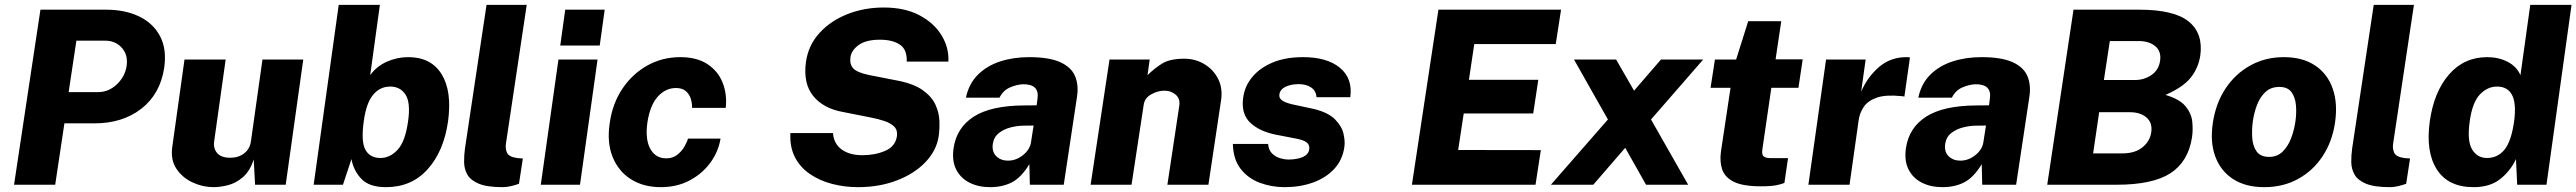

<svg xmlns="http://www.w3.org/2000/svg" viewBox="-20 -763 10641 793"><path d="M38 0 147 -723H418.5Q496.5 -723 554.8 -695Q613 -667 641.2 -613.2Q669.5 -559.5 658 -482Q641.5 -374.5 563.8 -314Q486 -253.5 370 -253.5H246L208 0ZM263.5 -382.5H384.5Q429 -382.5 462.8 -414.8Q496.5 -447 503 -491Q509.5 -536.5 483 -565.8Q456.5 -595 415 -595H295.5Z M862 10Q818 10 776 -9.2Q734 -28.5 709 -65.5Q684 -102.5 691.5 -156L742 -517H912L864.5 -179Q860.5 -149.5 877.2 -130.5Q894 -111.5 930.5 -111.5Q966 -111.5 989.2 -130.2Q1012.5 -149 1016.5 -180L1064 -517H1232.5L1160 0H1033.5L1028 -104.5Q1012 -56 983.2 -31.2Q954.5 -6.5 921.8 1.8Q889 10 862 10Z M1574 10Q1505.5 10 1473 -23.8Q1440.5 -57.5 1431.5 -106L1396.5 0H1275.5L1379 -743H1549L1509 -452.5Q1535 -489 1577.5 -508Q1620 -527 1666 -527Q1760.5 -527 1804 -456.5Q1847.5 -386 1830.5 -261.5Q1813 -138.5 1746.5 -64.2Q1680 10 1574 10ZM1551.5 -110.5Q1591 -110.5 1622.5 -144.8Q1654 -179 1665.5 -262.5Q1676.5 -339 1654.8 -372.2Q1633 -405.5 1592 -405.5Q1549 -405.5 1520.8 -371.2Q1492.5 -337 1482.5 -262.5Q1470.5 -178.5 1489.2 -144.5Q1508 -110.5 1551.5 -110.5Z M2056 10Q1992 10 1957.8 -4.2Q1923.5 -18.5 1910.2 -42Q1897 -65.5 1896.8 -94Q1896.5 -122.5 1900.5 -150.5L1989.5 -743H2155.5L2070 -172.5Q2066 -149 2074.2 -131.8Q2082.5 -114.5 2118 -110L2139.5 -108.5L2123.5 -4Q2107 2 2089.2 6Q2071.5 10 2056 10Z M2294 -575 2314.5 -723H2477.5L2457 -575ZM2213.5 0 2286.5 -517H2448L2375.5 0Z M2709.5 10Q2637.5 10 2585.8 -22.8Q2534 -55.5 2510 -115.5Q2486 -175.5 2498.5 -256Q2510 -336.5 2551.2 -397.5Q2592.5 -458.5 2654.2 -492.8Q2716 -527 2789.5 -527Q2858 -527 2901.8 -498.2Q2945.5 -469.5 2964.5 -421.8Q2983.5 -374 2977.5 -317.5H2838.5Q2839 -335 2833.5 -354Q2828 -373 2813.2 -386.2Q2798.5 -399.5 2772 -399.5Q2729 -399.5 2697 -364.2Q2665 -329 2654 -258Q2644 -188 2665.8 -148.5Q2687.5 -109 2732 -109Q2758.5 -109 2777 -123.5Q2795.5 -138 2806.5 -157Q2817.5 -176 2821.5 -190.5H2956Q2947 -136 2913.5 -90.5Q2880 -45 2827.8 -17.5Q2775.5 10 2709.5 10Z M3523.5 10Q3469 10 3417.5 -3.2Q3366 -16.5 3325.8 -43.8Q3285.5 -71 3263.5 -113.2Q3241.5 -155.5 3244.5 -213.5H3420.5Q3423.5 -169.5 3456 -145.8Q3488.5 -122 3542 -122Q3594 -122 3636 -140Q3678 -158 3684.5 -200.5Q3688 -225 3673.5 -239.8Q3659 -254.5 3632.8 -263.2Q3606.5 -272 3575 -278L3461.5 -300.5Q3380.5 -315 3338.8 -366.5Q3297 -418 3308.5 -506Q3318.5 -576.5 3364.8 -627Q3411 -677.5 3480.5 -704.8Q3550 -732 3630 -732Q3716.5 -732 3777 -700.2Q3837.5 -668.5 3868.8 -617.2Q3900 -566 3897 -508.5H3725Q3727 -558 3697 -578.5Q3667 -599 3614 -599Q3557 -599 3526.8 -577.2Q3496.5 -555.5 3492.5 -526.5Q3488.5 -498 3504 -480.8Q3519.5 -463.5 3570 -453L3682.5 -431Q3752.5 -418 3790.5 -391Q3828.5 -364 3843.8 -330.2Q3859 -296.5 3860 -262.2Q3861 -228 3857 -200.5Q3848 -141 3802.2 -93.2Q3756.5 -45.5 3684.2 -17.8Q3612 10 3523.5 10Z M4069 10Q4020.5 10 3983.8 -8.8Q3947 -27.5 3929 -63.5Q3911 -99.5 3918.5 -151.5Q3931 -236 4002.2 -281.5Q4073.5 -327 4210.5 -327.5L4261.5 -328L4265 -354.5Q4274.5 -416 4205 -415Q4180 -414 4151.8 -402Q4123.5 -390 4108 -359.5H3969.5Q3981.5 -417 4018.5 -454Q4055.5 -491 4110.2 -509Q4165 -527 4230 -527Q4312.5 -527 4358.2 -506.5Q4404 -486 4419.8 -449.5Q4435.5 -413 4428.5 -365L4373.5 0H4233.5L4231.5 -85Q4198.5 -30.5 4159.8 -10.2Q4121 10 4069 10ZM4143 -99.5Q4176.5 -99.5 4204.8 -122Q4233 -144.5 4238 -174L4249 -244.5L4208.5 -244Q4183.5 -244 4155.2 -237Q4127 -230 4106 -213.8Q4085 -197.5 4080.5 -169Q4076 -136 4094.8 -117.8Q4113.5 -99.5 4143 -99.5Z M4484.5 0 4562.5 -517H4728.5L4719.5 -452.5Q4746.5 -479.5 4779 -500Q4811.5 -520.5 4871.5 -520.5Q4917 -520.5 4954.2 -498.2Q4991.5 -476 5011.2 -437Q5031 -398 5023 -347L4971 0H4801.5L4850.5 -325Q4855.5 -355 4836 -371.8Q4816.5 -388.5 4789.5 -388.5Q4761.5 -388.5 4734.2 -373Q4707 -357.5 4703.5 -329L4653.5 0Z M5285.5 10Q5232 10 5183.5 -8Q5135 -26 5104.2 -65.5Q5073.5 -105 5072 -168.5H5217.5Q5220 -142 5234.8 -128.2Q5249.5 -114.5 5268 -109.2Q5286.5 -104 5300.5 -104Q5337 -104 5360.8 -114.5Q5384.5 -125 5387.5 -146.5Q5390 -164 5377.2 -174.5Q5364.5 -185 5331 -191L5251 -206.5Q5182 -220 5143.8 -256.2Q5105.5 -292.5 5114.5 -359Q5120.5 -406.5 5151.8 -444.5Q5183 -482.5 5236.2 -504.8Q5289.5 -527 5361.5 -527Q5461.5 -527 5514.5 -482.8Q5567.5 -438.5 5557 -361.5H5417.5Q5415.5 -388 5395.2 -401.8Q5375 -415.5 5344 -415.5Q5312.5 -415.5 5289.8 -404.8Q5267 -394 5264 -372.5Q5262 -356 5279 -345.8Q5296 -335.5 5336.5 -328L5408.5 -312.5Q5467.5 -297.5 5495 -269Q5522.5 -240.5 5529.2 -209.5Q5536 -178.5 5532.5 -156Q5525 -102.5 5490.8 -65.5Q5456.5 -28.5 5403.2 -9.2Q5350 10 5285.5 10Z M5811.5 0 5921 -723H6427.5L6405.5 -581H6069L6047 -433.5H6333.5L6312.5 -294.5H6025.5L6002.5 -143.5L6344 -143L6322 0Z M6385.5 0 6621 -269.5 6481 -517H6655L6729 -388.5L6840 -517H7014.5L6799 -269.5L6952.5 0H6778.5L6692.5 -152.5L6560.5 0Z M7252.5 6.5Q7178.5 6.5 7141 -12.2Q7103.5 -31 7092.8 -63.8Q7082 -96.5 7088 -138L7127.5 -400.5H7045L7063 -517H7150.5L7200.5 -675.5H7337L7313.5 -518H7425.5L7408 -400.5H7296L7259 -146.5Q7255.5 -123.5 7264.8 -116.8Q7274 -110 7291.5 -110H7365L7350 -7.5Q7339 -2.5 7316.8 2Q7294.5 6.5 7252.5 6.5Z M7449 0 7522 -517H7685.5L7667 -384.5Q7693 -445 7740.5 -486Q7788 -527 7854 -527Q7866 -527 7868.5 -525.5L7845.5 -364Q7843 -365 7839.5 -365.5Q7836 -366 7832.5 -366Q7768.5 -372.5 7731.8 -359.8Q7695 -347 7677.8 -321.8Q7660.5 -296.5 7656.5 -265.5L7619 0Z M8002.5 10Q7954 10 7917.2 -8.8Q7880.5 -27.5 7862.5 -63.5Q7844.5 -99.5 7852 -151.5Q7864.5 -236 7935.8 -281.5Q8007 -327 8144 -327.5L8195 -328L8198.5 -354.5Q8208 -416 8138.5 -415Q8113.5 -414 8085.2 -402Q8057 -390 8041.5 -359.5H7903Q7915 -417 7952 -454Q7989 -491 8043.8 -509Q8098.5 -527 8163.5 -527Q8246 -527 8291.8 -506.5Q8337.5 -486 8353.2 -449.5Q8369 -413 8362 -365L8307 0H8167L8165 -85Q8132 -30.5 8093.2 -10.2Q8054.5 10 8002.5 10ZM8076.5 -99.5Q8110 -99.5 8138.2 -122Q8166.5 -144.5 8171.5 -174L8182.5 -244.5L8142 -244Q8117 -244 8088.8 -237Q8060.5 -230 8039.5 -213.8Q8018.5 -197.5 8014 -169Q8009.5 -136 8028.2 -117.8Q8047 -99.5 8076.5 -99.5Z M8435.5 0 8544 -723H8815.5Q8960 -723 9020.2 -673.8Q9080.5 -624.5 9067.5 -532.5Q9059 -480.5 9027.5 -441.5Q8996 -402.5 8924 -371Q8982.5 -353.5 9006.8 -324Q9031 -294.5 9034.5 -260.5Q9038 -226.5 9033.5 -196Q9018 -95.5 8944.8 -47.8Q8871.5 0 8721.5 0ZM8669.5 -432.5H8797.5Q8835.5 -432.5 8865.5 -452.8Q8895.5 -473 8901.5 -511Q8907.5 -550.5 8882 -572Q8856.5 -593.5 8812.5 -593.5H8694ZM8625 -129.5H8746Q8798 -129.5 8828.8 -154.5Q8859.5 -179.5 8865 -216Q8871 -255 8846 -277.2Q8821 -299.5 8777.5 -299.5H8650Z M9331.5 10Q9255 10 9203.5 -23.2Q9152 -56.5 9129.8 -116Q9107.5 -175.5 9119.5 -255.5Q9131.5 -336.5 9172.2 -397.8Q9213 -459 9275 -493Q9337 -527 9412.5 -527Q9490 -527 9541.5 -492.8Q9593 -458.5 9614.5 -397.2Q9636 -336 9624 -255.5Q9612.5 -178 9573 -118Q9533.5 -58 9471.8 -24Q9410 10 9331.5 10ZM9352 -115Q9385.5 -115 9407.8 -136.8Q9430 -158.5 9442.8 -192.2Q9455.5 -226 9460.5 -261Q9465.5 -295.5 9462.8 -328.2Q9460 -361 9444.2 -382.5Q9428.5 -404 9394 -404Q9359.5 -404 9337 -383.2Q9314.5 -362.5 9302 -329.8Q9289.5 -297 9284.5 -261Q9280 -227 9282.2 -193.2Q9284.5 -159.5 9300.5 -137.2Q9316.5 -115 9352 -115Z M9850.5 10Q9786.5 10 9752.2 -4.2Q9718 -18.5 9704.8 -42Q9691.5 -65.5 9691.2 -94Q9691 -122.5 9695 -150.5L9784 -743H9950L9864.5 -172.5Q9860.5 -149 9868.8 -131.8Q9877 -114.5 9912.5 -110L9934 -108.5L9918 -4Q9901.5 2 9883.8 6Q9866 10 9850.5 10Z M10196.5 10Q10091.5 10 10044.8 -63Q9998 -136 10015.5 -261.5Q10032.5 -383.5 10094.8 -455.2Q10157 -527 10253 -527Q10299 -527 10336.5 -508Q10374 -489 10390 -452.5L10430.5 -743H10601L10497.5 0H10376.5L10371.5 -106Q10349 -57.5 10306.8 -23.8Q10264.5 10 10196.5 10ZM10252 -110.5Q10295.5 -110.5 10323.8 -144.5Q10352 -178.5 10364 -262.5Q10373.5 -337 10355 -371.2Q10336.5 -405.5 10293.5 -405.5Q10254 -405.5 10222.8 -373.2Q10191.5 -341 10180.5 -262.5Q10169 -181.5 10190.2 -146Q10211.5 -110.5 10252 -110.5Z"/></svg>

Font: Public Sans ExtraBold
Style: Italic
Weight: 800
Italic angle: -8°
Designer: The Public Sans project authors (U.S. Web Design System). Libre Franklin designed by Pablo Impallari and Rodrigo Fuenzal
Version: Version 1.007; ttfautohint (v1.8.1) -l 8 -r 50 -G 200 -x 14 